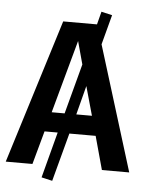

<svg xmlns="http://www.w3.org/2000/svg" viewBox="-61 -799 705 917"><g transform="rotate(5 291.0 -340.5)"><path d="M224 72 172 60 230 -160H167L123 0H-5L210 -691H372L388 -753L440 -741L402 -598L587 0H456L412 -160H286ZM255 -254 319 -494 289 -604 193 -254ZM386 -254 347 -393 311 -254Z"/></g></svg>

Font: Trujillo Medium
Style: Regular
Weight: 500
Designer: Fira Sans original fonts by bBox Type GmbH, Carrois Corporate GbR, & Edenspiekermann AG / Changes by Cristiano Sobral
Foundry: Fira Sans original fonts by bBox Type GmbH, Carrois Corporate GbR, & Edenspiekermann AG / Changes by Cristiano Sobral
Version: Version 4.301;October 17, 2021;FontCreator 14.0.0.2814 64-bi